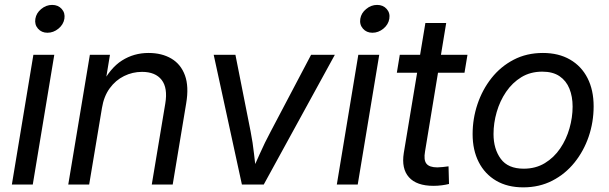

<svg xmlns="http://www.w3.org/2000/svg" viewBox="-20 -767 2530 798"><path d="M29.3 0 118.7 -539.1H205.6L116.2 0ZM177.2 -630.9Q152.8 -630.9 137.9 -647.9Q123 -665 127 -689Q130.9 -712.9 151.4 -729.7Q171.9 -746.6 196.8 -746.6Q221.7 -746.6 236.6 -729.7Q251.5 -712.9 247.6 -689Q243.7 -665 222.9 -647.9Q202.1 -630.9 177.2 -630.9Z M403.8 -318.4 350.6 0H263.7L353.5 -539.1H437L415.5 -408.7L400.4 -411.1Q437.5 -484.4 487.1 -515.6Q536.6 -546.9 597.2 -546.9Q652.8 -546.9 692.4 -523.4Q731.9 -500 748.8 -453.6Q765.6 -407.2 753.9 -337.9L697.8 0H610.8L667 -336.9Q677.7 -401.4 651.9 -434.8Q626 -468.3 570.3 -468.3Q530.8 -468.3 495.6 -450.9Q460.4 -433.6 436 -400.1Q411.6 -366.7 403.8 -318.4Z M985.4 0 868.2 -539.1H958.5L1021.5 -221.2Q1030.8 -173.8 1035.9 -126.7Q1041 -79.6 1047.4 -35.2H1017.6Q1038.6 -79.6 1059.3 -126.7Q1080.1 -173.8 1105.5 -221.2L1272.9 -539.1H1371.6L1076.2 0Z M1379.9 0 1469.2 -539.1H1556.2L1466.8 0ZM1527.8 -630.9Q1503.4 -630.9 1488.5 -647.9Q1473.6 -665 1477.5 -689Q1481.4 -712.9 1502 -729.7Q1522.5 -746.6 1547.4 -746.6Q1572.3 -746.6 1587.2 -729.7Q1602.1 -712.9 1598.1 -689Q1594.2 -665 1573.5 -647.9Q1552.7 -630.9 1527.8 -630.9Z M1922.9 -539.1 1910.6 -464.8H1629.4L1641.6 -539.1ZM1748 -671.4H1834.5L1746.6 -137.7Q1740.2 -102.1 1752.4 -86.7Q1764.6 -71.3 1797.9 -71.3Q1807.1 -71.3 1820.3 -72.8Q1833.5 -74.2 1844.2 -75.7L1846.2 -2.4Q1833 1 1815.9 3.2Q1798.8 5.4 1781.7 5.4Q1711.4 5.4 1679.7 -30.3Q1647.9 -65.9 1658.2 -130.9Z M2154.8 11.7Q2089.4 11.7 2042.2 -15.9Q1995.1 -43.5 1969.7 -93.3Q1944.3 -143.1 1944.3 -209.5Q1944.3 -273.9 1964.6 -334.2Q1984.9 -394.5 2022.9 -442.6Q2061 -490.7 2115 -518.8Q2168.9 -546.9 2236.3 -546.9Q2301.8 -546.9 2349.1 -519.5Q2396.5 -492.2 2421.9 -442.4Q2447.3 -392.6 2447.3 -325.2Q2447.3 -259.8 2426.8 -199.5Q2406.2 -139.2 2367.9 -91.6Q2329.6 -43.9 2275.6 -16.1Q2221.7 11.7 2154.8 11.7ZM2156.7 -65.9Q2206.5 -65.9 2244.6 -89.1Q2282.7 -112.3 2308.3 -150.1Q2334 -188 2346.9 -233.6Q2359.9 -279.3 2359.9 -323.7Q2359.9 -365.7 2346.7 -398.4Q2333.5 -431.2 2305.7 -450.2Q2277.8 -469.2 2233.9 -469.2Q2184.6 -469.2 2147 -446.3Q2109.4 -423.3 2083.5 -385.3Q2057.6 -347.2 2044.4 -301.3Q2031.2 -255.4 2031.2 -210Q2031.2 -147.9 2061.3 -106.9Q2091.3 -65.9 2156.7 -65.9Z"/></svg>

Font: Inter 18pt
Style: Italic
Weight: 400
Italic angle: -9.3988°
Designer: Rasmus Andersson
Foundry: rsms
Version: Version 4.001;git-66647c0bb